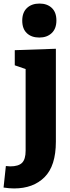

<svg xmlns="http://www.w3.org/2000/svg" viewBox="-66 -815 394 1079"><path d="M59 -699Q59 -745 85.5 -770Q112 -795 156 -795Q199 -795 225 -770.5Q251 -746 251 -700Q251 -654 224.5 -629Q198 -604 155 -604Q111 -604 85 -628.5Q59 -653 59 -699ZM17 -448V-533L248 -541V-19Q248 117 184.5 180.5Q121 244 13 244Q-13 244 -46 239L-33 118Q-15 120 -9 120Q38 120 58 100Q78 80 78 32V-427Z"/></svg>

Font: Bitter Pro ExtraBold
Style: Regular
Weight: 800
Designer: Sol Matas, and Bitter project Authors
Foundry: Sol Matas
Version: Version 1.010